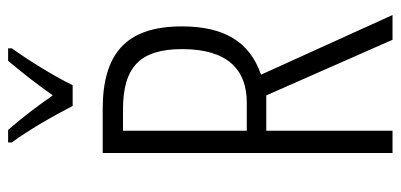

<svg xmlns="http://www.w3.org/2000/svg" viewBox="-277 -803 987 473"><g transform="rotate(-90 216.5 -566.5)"><path d="M192 -881H243C266 -928 304 -989 334 -1031V-1040H303C269 -999 248 -972 218 -930C191 -969 158 -1012 133 -1040H102V-1031C131 -992 168 -928 192 -881ZM184 -807H76V-93H131V-404H218L355 -93H416L269 -417C351 -445 388 -509 388 -612C388 -751 319 -807 184 -807ZM183 -757C289 -757 332 -714 332 -611C332 -500 282 -452 200 -452H131V-757Z"/></g></svg>

Font: Noto Sans Kannada UI ExtraCondensed Light
Style: Regular
Weight: 300
Width: 2
Designer: Jelle Bosma - Monotype Design Team
Foundry: Monotype Imaging Inc.
Version: Version 2.005